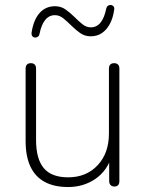

<svg xmlns="http://www.w3.org/2000/svg" viewBox="-20 -744 585 772"><path d="M254 8Q197 8 159 -13Q121 -34 102 -75Q83 -116 83 -177V-468Q83 -479 88.5 -484.5Q94 -490 104 -490Q114 -490 119.5 -484.5Q125 -479 125 -468V-181Q125 -105 156 -68Q187 -31 254 -31Q327 -31 372.5 -79.5Q418 -128 418 -207V-468Q418 -479 423.5 -484.5Q429 -490 439 -490Q449 -490 454.5 -484.5Q460 -479 460 -468V-16Q460 6 440 6Q430 6 424.5 0Q419 -6 419 -16V-121H431Q412 -58 364 -25Q316 8 254 8ZM122 -593Q115 -593 110.5 -598Q106 -603 107 -613Q111 -639 119 -658.5Q127 -678 139 -691.5Q151 -705 166.5 -712Q182 -719 201 -719Q225 -719 243.5 -706Q262 -693 278.5 -676.5Q295 -660 311 -647Q327 -634 345 -634Q369 -634 384.5 -653.5Q400 -673 407 -709Q409 -717 413.5 -720.5Q418 -724 424 -724Q431 -724 436 -719Q441 -714 439 -704Q434 -670 421 -646.5Q408 -623 389 -610.5Q370 -598 345 -598Q321 -598 302.5 -611Q284 -624 267.5 -640.5Q251 -657 235 -670Q219 -683 201 -683Q177 -683 161.5 -663.5Q146 -644 139 -608Q138 -601 133 -597Q128 -593 122 -593Z"/></svg>

Font: Nunito ExtraLight
Style: Regular
Weight: 200
Designer: Vernon Adams
Foundry: Vernon Adams
Version: Version 3.602;April 4, 2023;FontCreator 14.0.0.2856 64-bit